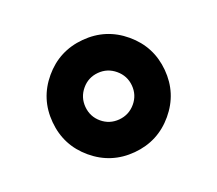

<svg xmlns="http://www.w3.org/2000/svg" viewBox="-70 -516 594 525"><g transform="rotate(20 227.0 -253.5)"><path d="M107.6 -133.8Q57.9 -183.4 57.9 -253.4Q57.9 -323.4 107.6 -373Q157.2 -422.7 227.2 -422.7Q297.2 -422.7 346.9 -373Q396.5 -323.4 396.5 -253.4Q396.5 -183.4 346.9 -133.8Q297.2 -84.1 227.2 -84.1Q157.2 -84.1 107.6 -133.8ZM157.2 -253.4Q157.2 -224.2 177.8 -203.5Q198.5 -182.9 227.2 -182.9Q255.9 -182.9 276.6 -203.5Q297.2 -224.2 297.2 -253.4Q297.2 -282.1 276.8 -302.5Q256.4 -322.9 227.2 -322.9Q198 -322.9 177.6 -302.5Q157.2 -282.1 157.2 -253.4Z"/></g></svg>

Font: Vazir FD Medium
Style: Regular
Weight: 500
Foundry: DejaVu fonts team - Redesigned by Saber Rastikerdar
Version: Version 21.10;October 20, 2019;FontCreator 12.0.0.2547 64-bi